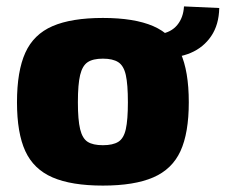

<svg xmlns="http://www.w3.org/2000/svg" viewBox="-20 -567 704 599"><path d="M301 -511Q399 -511 458 -485.5Q517 -460 543 -402.5Q569 -345 569 -248Q569 -152 543 -95.5Q517 -39 458 -13.5Q399 12 301 12Q203 12 144 -13.5Q85 -39 59 -95.5Q33 -152 33 -248Q33 -345 59 -402.5Q85 -460 144 -485.5Q203 -511 301 -511ZM301 -384Q270 -384 253.5 -373Q237 -362 230 -333Q223 -304 223 -248Q223 -193 230 -164Q237 -135 253.5 -124.5Q270 -114 301 -114Q332 -114 349 -124.5Q366 -135 372.5 -164Q379 -193 379 -248Q379 -304 372.5 -333Q366 -362 349 -373Q332 -384 301 -384ZM484 -387 480 -461Q514 -466 533 -489Q552 -512 554 -547L664 -542Q663 -490 639 -454.5Q615 -419 575 -402Q535 -385 484 -387Z"/></svg>

Font: Exo 2 ExtraBold
Style: Regular
Weight: 800
Designer: Natanael Gama
Foundry: Natanael Gama
Version: Version 2.010